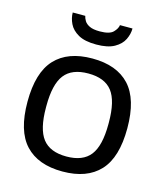

<svg xmlns="http://www.w3.org/2000/svg" viewBox="-110 -807 776 903"><g transform="rotate(15 278.0 -355.5)"><path d="M278 12Q159 12 97 -54.5Q35 -121 35 -263Q35 -405 97 -471.5Q159 -538 278 -538Q397 -538 459 -471.5Q521 -405 521 -263Q521 -121 459 -54.5Q397 12 278 12ZM278 -61Q358 -61 394 -107.5Q430 -154 430 -259V-267Q430 -372 394 -418.5Q358 -465 278 -465Q198 -465 162 -418.5Q126 -372 126 -267V-259Q126 -154 162 -107.5Q198 -61 278 -61ZM277 -606Q221 -606 189.5 -624Q158 -642 145 -669Q132 -696 132 -723H193Q195 -712 202.5 -699.5Q210 -687 227.5 -678.5Q245 -670 277 -670Q325 -670 342.5 -688Q360 -706 362 -723H423Q423 -696 410 -669Q397 -642 365 -624Q333 -606 277 -606Z"/></g></svg>

Font: Archivo VF Beta
Style: Regular
Weight: 400
Designer: Hector Gatti
Foundry: Omnibus-Type
Version: Version 1.002